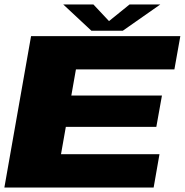

<svg xmlns="http://www.w3.org/2000/svg" viewBox="-28 -836 824 856"><path d="M-8.5 0H657L683 -148.5H244L265.5 -270.5H669L694 -410H290L310.5 -526.5H749.5L776 -675H110.5ZM379.5 -699H519.5L686.5 -816H549.5L458 -742L388.5 -816H254Z"/></svg>

Font: Anybody Expanded ExtraBold
Style: Italic
Weight: 800
Width: 7
Italic angle: -10°
Version: Version 1.113;gftools[0.9.25]